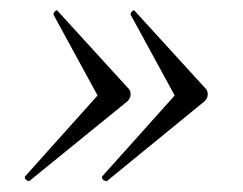

<svg xmlns="http://www.w3.org/2000/svg" viewBox="-20 -382 463 366"><path d="M182 -37Q179 -37 176 -40Q173 -43 175 -46L313 -200L229 -354V-355Q229 -358 232.5 -361Q236 -364 237 -361L373 -212Q376 -208 376 -202Q376 -195 370 -189L184 -37ZM35 -37Q32 -37 29 -40Q26 -43 28 -46L166 -200L82 -354V-355Q82 -358 85.5 -361Q89 -364 90 -361L226 -212Q229 -208 229 -202Q229 -195 223 -189L36 -37Z"/></svg>

Font: Cormorant Garamond
Style: Italic
Weight: 400
Italic angle: -10°
Designer: Christian Thalmann (Catharsis Fonts)
Foundry: Catharsis Fonts
Version: Version 4.000